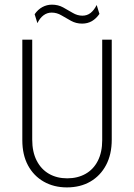

<svg xmlns="http://www.w3.org/2000/svg" viewBox="-20 -795 575 823"><path d="M266.7 8.3Q211.1 8.3 167.7 -16.3Q124.3 -41 100 -86.1Q75.7 -131.2 75.7 -193.8V-625H118.1V-196.5Q118.1 -143.8 137.2 -106.6Q156.2 -69.4 189.9 -50Q223.6 -30.6 268.1 -30.6Q312.5 -30.6 346.5 -49.7Q380.6 -68.8 399.3 -105.6Q418.1 -142.4 418.1 -193.8V-625H459V-196.5Q459 -133.3 434.7 -87.5Q410.4 -41.7 367.4 -16.7Q324.3 8.3 266.7 8.3ZM140.3 -695.8 128.5 -734Q142.4 -754.2 161.5 -764.6Q180.6 -775 202.8 -775Q229.2 -775 250.7 -763.2Q272.2 -751.4 292 -739.6Q311.8 -727.8 333.3 -727.8Q353.5 -727.8 368.4 -739.6Q383.3 -751.4 394.4 -773.6L406.2 -735.4Q392.4 -715.3 374 -704.5Q355.6 -693.8 331.9 -693.8Q306.2 -693.8 284.7 -705.6Q263.2 -717.4 243.4 -729.2Q223.6 -741 201.4 -741Q181.9 -741 166.3 -729.2Q150.7 -717.4 140.3 -695.8Z"/></svg>

Font: Afacad Flux ExtraLight
Style: Regular
Weight: 250
Designer: Kristian Moeller
Foundry: Dicotype
Version: Version 1.100